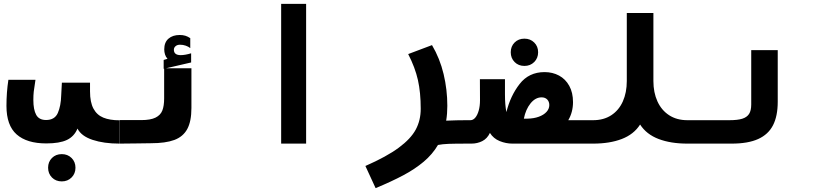

<svg xmlns="http://www.w3.org/2000/svg" viewBox="-20 -745 4240 996"><path d="M229.5 125Q229.5 94.5 249.5 74.5Q269.5 54.5 300.5 54.5Q331 54.5 351.2 74.5Q371.5 94.5 371.5 125Q371.5 155.5 351.2 175.8Q331 196 300.5 196Q269.5 196 249.5 175.8Q229.5 155.5 229.5 125ZM13.5 -195.5Q13.5 -265.5 23.5 -331H164Q157 -288 155 -269.2Q153 -250.5 153 -226.5Q153 -176 167.8 -149.2Q182.5 -122.5 219 -122.5Q264 -122.5 280 -159Q296 -195.5 297.5 -250.5L301 -316H447V-271Q447 -214.5 464.8 -181.5Q482.5 -148.5 516 -134.8Q549.5 -121 600 -121V0Q519 0 460.2 -19.5Q401.5 -39 382 -78Q365 -37 327 -19Q289 -1 220 -1Q119 -1 66.2 -47.8Q13.5 -94.5 13.5 -195.5Z M601 -122H712Q761 -122 787 -135Q813 -148 822.2 -172Q831.5 -196 831.5 -234.5V-388.5L829 -388V-434L849 -440Q840 -449.5 836 -462.5Q832 -475.5 832 -489Q832 -525.5 854 -544.5Q876 -563.5 912 -563.5Q929 -563.5 941.8 -559.5Q954.5 -555.5 967 -547V-495.5Q957 -503.5 943.2 -508.2Q929.5 -513 914 -513Q899.5 -513 890.8 -505.5Q882 -498 882 -487Q882 -459 917.5 -459Q940 -459 971.5 -468.5V-421L842 -391H973V-185Q973 -115.5 951.5 -75.8Q930 -36 884.5 -19Q839 -2 762.5 -2L693 -1Q628 0 601 0Z M1568 -725V0H1438.5V-725Z M2162.5 -180.5Q2162.5 -265 2148 -329.8Q2133.5 -394.5 2097.5 -464.5L2221 -511Q2262 -441.5 2281.2 -360.8Q2300.5 -280 2300.5 -196Q2300.5 -154.5 2294.5 -119Q2348.5 -121.5 2401.5 -121.5V0Q2340 0 2307.2 1.2Q2274.5 2.5 2252 7Q2223.5 55.5 2177.8 94Q2132 132.5 2072.2 164.2Q2012.5 196 1928.5 231L1875.5 116Q1986 67.5 2048.5 21.2Q2111 -25 2136.8 -73Q2162.5 -121 2162.5 -180.5Z M2395.5 -121.5H2420.5Q2434.5 -121.5 2445.8 -135Q2457 -148.5 2463.5 -172Q2470 -195.5 2470 -225L2469.5 -334H2599.5V-255.5Q2599.5 -199.5 2607 -163.5Q2627.5 -247.5 2675.5 -309.2Q2723.5 -371 2805 -371Q2846.5 -371 2880 -353Q2913.5 -335 2933 -299.8Q2952.5 -264.5 2952.5 -215.5Q2952.5 -163.5 2928 -121.5H2998L3000.5 0H2638Q2604.5 0 2572 -13.2Q2539.5 -26.5 2521.5 -55.5Q2507.5 -26 2481.8 -13Q2456 0 2425.5 0H2395.5ZM2715.5 -129.5Q2749.5 -130 2775.2 -139.5Q2801 -149 2815.2 -164.8Q2829.5 -180.5 2829.5 -200Q2829.5 -217.5 2818.8 -228.8Q2808 -240 2789.5 -240Q2757.5 -240 2732.2 -208.8Q2707 -177.5 2697.5 -129.5ZM2629.5 -474Q2629.5 -504.5 2649.5 -524.5Q2669.5 -544.5 2700.5 -544.5Q2731 -544.5 2751.2 -524.5Q2771.5 -504.5 2771.5 -474Q2771.5 -443.5 2751.2 -423.2Q2731 -403 2700.5 -403Q2669.5 -403 2649.5 -423.2Q2629.5 -443.5 2629.5 -474Z M2997.5 -121.5H3057Q3111.5 -121.5 3151 -147.2Q3190.5 -173 3211 -219Q3231.5 -265 3231.5 -324.5V-677.5H3369.5V-324.5Q3369.5 -265 3390.5 -219Q3411.5 -173 3451.2 -147.2Q3491 -121.5 3545.5 -121.5H3602V0H3545.5Q3459.5 0 3396.5 -24Q3333.5 -48 3300.5 -99Q3268 -48 3205.5 -24Q3143 0 3057 0H2997.5Z M3600 -121.5H3764Q3806 -121.5 3830.2 -129Q3854.5 -136.5 3865.8 -154Q3877 -171.5 3877 -203V-485H4014.5V-217Q4014.5 -143 3990 -95.2Q3965.5 -47.5 3913 -23.8Q3860.5 0 3775.5 0H3600Z"/></svg>

Font: JuliaMono ExtraBoldItalic
Style: Regular
Weight: 800
Italic angle: -9°
Monospace: yes
Designer: cormullion
Foundry: corm
Version: Version 0.049; ttfautohint (v1.8.4)